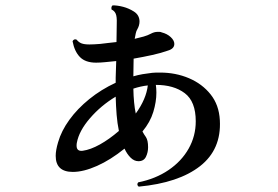

<svg xmlns="http://www.w3.org/2000/svg" viewBox="-20 -642 1040 717"><path d="M498 55Q489 48 496 39Q561 26 609.5 -7Q658 -40 684.5 -87Q711 -134 711 -189Q711 -263 670 -294Q629 -325 562 -325Q563 -318 563.5 -311Q564 -304 564 -296Q564 -262 552.5 -224Q541 -186 512 -151Q515 -146 518 -140.5Q521 -135 525 -130Q533 -118 533 -92Q533 -73 525 -56.5Q517 -40 497 -40Q481 -40 467.5 -53.5Q454 -67 445 -87Q393 -45 342.5 -22.5Q292 0 252 0Q188 0 188 -60Q188 -81 197 -111Q209 -153 239 -194.5Q269 -236 313.5 -272Q358 -308 412 -333V-352L414 -414Q393 -412 374 -410Q355 -408 339 -408Q299 -408 278.5 -429Q258 -450 251 -488Q256 -498 266 -494Q274 -484 284.5 -480Q295 -476 314 -476Q322 -476 332 -476.5Q342 -477 354 -478Q368 -480 383.5 -481.5Q399 -483 415 -485L416 -554Q417 -580 412 -591Q407 -602 397 -606Q396 -608 396 -612Q396 -619 401 -622Q419 -622 440 -616.5Q461 -611 480 -599Q491 -592 496 -582.5Q501 -573 501 -562Q501 -547 493 -533Q489 -527 487 -517.5Q485 -508 483 -497Q501 -501 516.5 -505.5Q532 -510 543 -516Q556 -523 568 -523Q572 -523 576 -523Q580 -523 584 -521Q604 -516 617.5 -503.5Q631 -491 631 -478Q631 -460 607 -453Q582 -444 548 -436.5Q514 -429 479 -423Q479 -408 478.5 -391.5Q478 -375 478 -357Q495 -362 512.5 -365Q530 -368 548 -370Q556 -371 563.5 -371Q571 -371 578 -371Q636 -371 685.5 -350Q735 -329 766.5 -289.5Q798 -250 801 -193Q807 -84 727 -21.5Q647 41 498 55ZM289 -79Q318 -83 353 -102.5Q388 -122 424 -153Q418 -182 415.5 -213.5Q413 -245 412 -281Q357 -248 316 -200.5Q275 -153 267 -109Q266 -105 266 -98Q266 -76 289 -79ZM487 -218Q526 -272 532 -323Q505 -320 478 -311Q479 -256 487 -218Z"/></svg>

Font: Zen Antique
Style: Regular
Weight: 400
Designer: Yoshimichi Ohira
Foundry: Positype
Version: Version 1.001